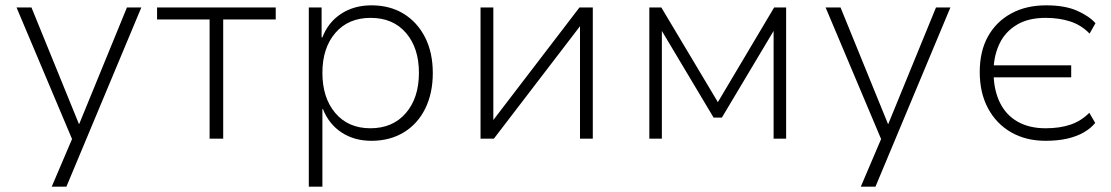

<svg xmlns="http://www.w3.org/2000/svg" viewBox="-20 -520 4167 720"><path d="M174 180 258 -17V20L42 -492H98L276 -55H277L456 -492H510L229 180Z M766 0V-447H569V-492H1014V-447H817V0Z M1138 180V-492H1186V-380H1189Q1211 -437 1259.5 -468.5Q1308 -500 1373 -500Q1442 -500 1493.5 -468.5Q1545 -437 1574 -380Q1603 -323 1603 -246Q1603 -170 1574.5 -112.5Q1546 -55 1494 -23.5Q1442 8 1373 8Q1308 8 1260.5 -23.5Q1213 -55 1191 -111H1189V180ZM1369 -39Q1453 -39 1502 -96Q1551 -153 1551 -247Q1551 -340 1502.5 -396.5Q1454 -453 1370 -453Q1286 -453 1237.5 -396.5Q1189 -340 1189 -247Q1189 -153 1237.5 -96Q1286 -39 1369 -39Z M1782 0V-492H1830V-70L2153 -492H2203V0H2155V-423H2156L1832 0Z M2415 0V-492H2460L2672 -137L2883 -492H2928V0H2881V-404L2687 -79H2656L2462 -404V0Z M3208 180 3292 -17V20L3076 -492H3132L3310 -55H3311L3490 -492H3544L3263 180Z M3901 8Q3827 8 3771.5 -24Q3716 -56 3685 -114Q3654 -172 3654 -250Q3654 -328 3685 -383.5Q3716 -439 3772 -469.5Q3828 -500 3903 -500Q3973 -500 4018.5 -480Q4064 -460 4088 -433L4066 -394Q4035 -426 3993.5 -439.5Q3952 -453 3901 -453Q3836 -453 3793 -427Q3750 -401 3729 -358Q3708 -315 3706 -262L3696 -275H3997V-230H3696L3706 -243Q3707 -181 3730 -134.5Q3753 -88 3796.5 -63.5Q3840 -39 3901 -39Q3954 -39 3994 -52.5Q4034 -66 4065 -97L4087 -59Q4071 -39 4044 -23.5Q4017 -8 3981.5 0Q3946 8 3901 8Z"/></svg>

Font: Nunito Sans 7pt ExtraLight
Style: Regular
Weight: 250
Designer: Vernon Adams
Foundry: Vernon Adams
Version: Version 3.101;gftools[0.9.27]